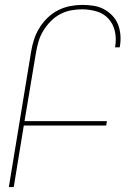

<svg xmlns="http://www.w3.org/2000/svg" viewBox="-20 -763 540 783"><path d="M16 0 107 -553Q111 -578 119 -602.5Q127 -627 141 -649.5Q155 -672 174 -690.5Q193 -709 216.5 -721Q240 -733 265.5 -738Q291 -743 315 -743Q339 -743 361.5 -739.5Q384 -736 403 -726Q422 -716 437.5 -700Q453 -684 461 -664Q469 -644 471 -621Q473 -598 469 -575L468 -570H449L450 -575Q455 -606 448.5 -635.5Q442 -665 422.5 -686.5Q403 -708 374 -716.5Q345 -725 314 -725Q292 -725 268.5 -720.5Q245 -716 224 -704.5Q203 -693 186 -675.5Q169 -658 156.5 -637.5Q144 -617 137.5 -595Q131 -573 127 -550L80 -269H416L413 -251H77L36 0Z"/></svg>

Font: Iosevka Term Curly Thin
Style: Italic
Weight: 100
Italic angle: -9°
Designer: Belleve Invis
Foundry: Belleve Invis
Version: Version 32.3.0